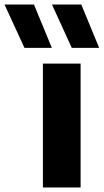

<svg xmlns="http://www.w3.org/2000/svg" viewBox="-125 -828 458 848"><path d="M64.5 0V-547H231V0ZM192 -616.5 104.5 -808H234L313 -616.5ZM-17 -616.5 -105 -808H25L104 -616.5Z"/></svg>

Font: Encode Sans SemiExpanded
Style: Bold
Weight: 700
Width: 6
Designer: Multiple Designers
Foundry: Impallari Type
Version: Version 3.002